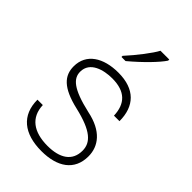

<svg xmlns="http://www.w3.org/2000/svg" viewBox="-229 -858 960 960"><g transform="rotate(45 251.0 -378.0)"><path d="M203 -606H232C299 -662 358 -723 381 -758V-766H319C302 -733 250 -665 203 -614ZM253 10C365 10 438 -39 438 -138C438 -209 393 -271 281 -294C145 -325 109 -361 109 -408C109 -478 187 -498 246 -498C339 -498 381 -453 384 -372H423C423 -477 365 -540 248 -540C142 -540 67 -493 67 -404C67 -339 106 -293 227 -265C356 -235 397 -194 397 -137C397 -64 342 -30 256 -30C157 -30 98 -73 95 -158H57C57 -48 129 10 253 10Z"/></g></svg>

Font: Kathrein 35 Thin
Style: Regular
Weight: 250
Designer: Lazydogs Typefoundry, based on Open Sans by Ascender Corporation
Foundry: Lazydogs Typefoundry
Version: Version 1.003;PS 001.003;hotconv 1.0.88;makeotf.lib2.5.64775